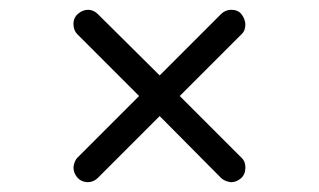

<svg xmlns="http://www.w3.org/2000/svg" viewBox="-20 -536 651 392"><path d="M473 -214Q481 -207 481 -194Q481 -180 472 -172Q463 -164 451 -164Q438 -166 431 -173L306 -299L180 -173Q171 -164 158 -164Q145 -165 137.5 -174Q130 -183 130 -195Q132 -208 138 -214L264 -340L138 -466Q130 -474 130 -487Q130 -500 139.5 -508Q149 -516 160 -516Q171 -516 180 -507L306 -382L431 -507Q440 -516 452 -516Q466 -516 473 -507Q480 -498 481 -487Q481 -473 473 -466L347 -340Z"/></svg>

Font: Tsukimi Rounded
Style: Regular
Weight: 400
Designer: Takashi Funayama
Foundry: Takashi Funayama
Version: Version 1.032; ttfautohint (v1.8.3)